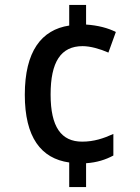

<svg xmlns="http://www.w3.org/2000/svg" viewBox="-20 -744 564 774"><path d="M327 -645V-724H259V-641C147 -624 80 -537 80 -362C80 -191 145 -105 259 -89V10H327V-86C371 -89 405 -100 437 -117V-204C397 -186 359 -173 311 -173C227 -173 184 -232 184 -363C184 -494 225 -558 313 -558C344 -558 383 -547 417 -532L447 -615C416 -631 374 -642 327 -645Z"/></svg>

Font: Noto Sans Arabic SemCond Med
Style: Regular
Weight: 500
Width: 4
Designer: Monotype Design Team, Nadine Chahine, Nizar Qandah and Khaled Hosny
Foundry: Monotype Imaging Inc.
Version: Version 2.012